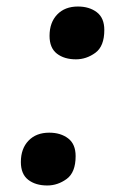

<svg xmlns="http://www.w3.org/2000/svg" viewBox="-20 -561 398 589"><path d="M213 -379Q177 -379 154.5 -396.5Q132 -414 132 -451Q132 -492 155.5 -516.5Q179 -541 219 -541Q254 -541 277 -523.5Q300 -506 300 -469Q300 -419 272.5 -399Q245 -379 213 -379ZM125 8Q89 8 66.5 -9.5Q44 -27 44 -64Q44 -105 67.5 -129.5Q91 -154 131 -154Q166 -154 189 -136.5Q212 -119 212 -82Q212 -32 184.5 -12Q157 8 125 8Z"/></svg>

Font: Noto Serif
Style: Bold Italic
Weight: 700
Italic angle: -12°
Designer: Monotype Design Team
Foundry: Monotype Imaging Inc.
Version: Version 2.013